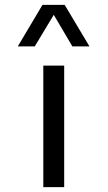

<svg xmlns="http://www.w3.org/2000/svg" viewBox="-20 -770 443 790"><path d="M154.8 -750H246.1L348.1 -579.1H277.8L201.2 -709L123 -579.1H53.2ZM158.2 -500H244.1V0H158.2Z"/></svg>

Font: ø
Style: ø
Weight: 400
Designer: Samuel Oakes
Foundry: Samuel Oakes
Version: Version 1.000;PS 001.000;hotconv 1.0.88;makeotf.lib2.5.64775